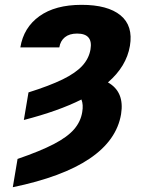

<svg xmlns="http://www.w3.org/2000/svg" viewBox="-20 -573 607 806"><path d="M80.1 -69.3 99.6 -185.1Q188 -212.9 242.9 -239.7Q297.9 -266.6 325.7 -297.1Q353.5 -327.6 359.9 -365.7Q371.1 -432.1 303.7 -432.1Q271.5 -432.1 252.4 -416.7Q233.4 -401.4 229 -374H65.4Q79.1 -457.5 145.5 -505.1Q211.9 -552.7 322.3 -552.7Q432.1 -552.7 485.8 -508.8Q539.6 -464.8 525.4 -380.4Q510.7 -293.9 433.1 -227.1Q503.4 -187.5 488.3 -93.8Q451.2 126.5 33.7 212.9L53.7 94.2Q148.9 61.5 206.1 31.7Q263.2 2 291 -30.3Q318.8 -62.5 325.2 -102.5Q330.6 -133.8 321.8 -155.3Q225.6 -106.9 80.1 -69.3Z"/></svg>

Font: Inter Display ExtraBold
Style: Italic
Weight: 800
Italic angle: -9.39999°
Designer: Rasmus Andersson
Foundry: rsms
Version: Version 4.000;git-a52131595